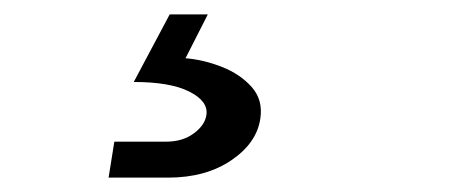

<svg xmlns="http://www.w3.org/2000/svg" viewBox="-20 -46 640 267"><path d="M131 201 139 151H211Q234 151 249.5 139.5Q265 128 267 114Q270 95 243.5 81.5Q217 68 166 68L216 -26H269L238 35Q263 37 288.5 47Q314 57 330 75Q346 93 342 119Q337 153 301.5 177Q266 201 214 201Z"/></svg>

Font: JetBrains Mono NL Light
Style: Italic
Weight: 300
Italic angle: -9°
Designer: Philipp Nurullin, Konstantin Bulenkov
Foundry: JetBrains
Version: Version 2.304; ttfautohint (v1.8.4.7-5d5b)